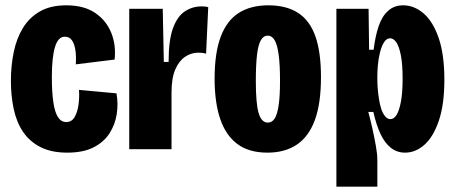

<svg xmlns="http://www.w3.org/2000/svg" viewBox="-20 -561 1713 722"><path d="M233 13Q173 13 132 -8Q91 -29 66.5 -65.5Q42 -102 31.5 -151.5Q21 -201 21 -257Q21 -313 31.5 -364.5Q42 -416 66 -455.5Q90 -495 130 -518Q170 -541 229 -541Q295 -541 337 -513Q379 -485 398 -438.5Q417 -392 411 -337L265 -319Q267 -349 263.5 -372.5Q260 -396 250.5 -409.5Q241 -423 224 -423Q211 -423 202 -413.5Q193 -404 187 -385Q181 -366 178 -337.5Q175 -309 175 -271Q175 -215 180.5 -177Q186 -139 198 -120.5Q210 -102 229 -102Q250 -102 261 -121.5Q272 -141 275.5 -169.5Q279 -198 277 -223L418 -210Q425 -171 419 -132Q413 -93 392 -60Q371 -27 332 -7Q293 13 233 13Z M466 0V-291V-528H592L596 -328H614Q614 -410 630.5 -455Q647 -500 675.5 -518.5Q704 -537 738 -537Q745 -537 750.5 -536.5Q756 -536 763 -534L755 -359Q750 -361 741.5 -362Q733 -363 726 -363Q699 -363 676 -347.5Q653 -332 639 -299.5Q625 -267 625 -213V0Z M986 13Q916 13 872.5 -19.5Q829 -52 808 -114Q787 -176 787 -265Q787 -362 810 -423Q833 -484 878 -512.5Q923 -541 989 -541Q1057 -541 1101 -512.5Q1145 -484 1166 -424.5Q1187 -365 1187 -271Q1187 -172 1164 -109.5Q1141 -47 1096 -17Q1051 13 986 13ZM987 -100Q1003 -100 1013 -115.5Q1023 -131 1028 -166Q1033 -201 1033 -257Q1033 -317 1028 -354.5Q1023 -392 1013 -409.5Q1003 -427 986 -427Q971 -427 961 -410Q951 -393 946.5 -355Q942 -317 942 -256Q942 -172 952.5 -136Q963 -100 987 -100Z M1245 141V-258V-528H1366L1368 -374H1385Q1391 -424 1403.5 -461.5Q1416 -499 1439 -520Q1462 -541 1496 -541Q1538 -541 1573.5 -510Q1609 -479 1630 -417Q1651 -355 1651 -261Q1651 -169 1630.5 -108Q1610 -47 1576.5 -17Q1543 13 1503 13Q1473 13 1450 -5Q1427 -23 1411 -57Q1395 -91 1384 -140H1365Q1373 -111 1380.5 -77Q1388 -43 1393.5 -12Q1399 19 1399 41V141ZM1448 -113Q1461 -113 1471 -128.5Q1481 -144 1487.5 -178Q1494 -212 1494 -265Q1494 -319 1487.5 -352.5Q1481 -386 1470.5 -401.5Q1460 -417 1447 -417Q1433 -417 1423.5 -401Q1414 -385 1408.5 -362Q1403 -339 1401 -316Q1399 -293 1399 -277V-260Q1399 -246 1400.5 -227.5Q1402 -209 1405 -189Q1408 -169 1413.5 -152Q1419 -135 1428 -124Q1437 -113 1448 -113Z"/></svg>

Font: Bricolage Grotesque 48pt Condensed ExtraBold
Style: Regular
Weight: 800
Width: 3
Designer: Mathieu Triay
Foundry: Atelier Triay
Version: Version 1.001;gftools[0.9.33.dev8+g029e19f]